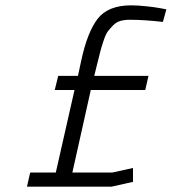

<svg xmlns="http://www.w3.org/2000/svg" viewBox="-20 -699 643 719"><path d="M603 -664 582 -668C568 -670.7 550 -673.2 528 -675.5C506 -677.8 487 -679 471 -679C413.7 -679 372 -662.3 346 -629C320 -595.7 299.3 -543 284 -471L272 -415H198L185 -362H259L189 -53H93L81 0H398L478 -18V-70L401 -53H251L320 -362H524L536 -415H333L345 -464L356.5 -509.5C358.8 -518.5 362.7 -531 368 -547C373.3 -563 378.5 -574.3 383.5 -581C388.5 -587.7 395 -595.2 403 -603.5C411 -611.8 420.2 -617.5 430.5 -620.5C440.8 -623.5 453 -625 467 -625C501.7 -625 542.7 -622.3 590 -617Z"/></svg>

Font: RazerF5 Light
Style: Italic
Weight: 300
Foundry: Razer Inc.
Version: Version 2